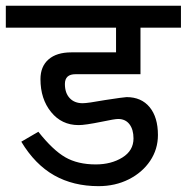

<svg xmlns="http://www.w3.org/2000/svg" viewBox="-40 -678 642 660"><path d="M183.1 -389.2Q183.1 -358.4 199.5 -340.8Q215.8 -323.2 244.1 -323.2Q261.2 -323.2 320.8 -334Q384.8 -343.8 395 -344.2Q445.8 -344.2 474.4 -309.6Q502.9 -274.9 502.9 -213.9Q502.9 -165 476.1 -125Q449.2 -85 402.6 -61.5Q356 -38.1 298.8 -38.1Q211.9 -38.1 146 -75.4Q80.1 -112.8 33.2 -190.9L91.8 -225.1Q141.6 -162.1 184.3 -137.5Q227.1 -112.8 289.1 -112.8Q342.3 -112.8 380.6 -136.5Q418.9 -160.2 418.9 -202.1Q418.9 -232.9 405 -251Q391.1 -269 366.2 -269Q354 -269 311 -259.8Q251 -247.6 230 -248Q171.9 -248 135.5 -293Q99.1 -337.9 99.1 -405.8Q99.1 -449.7 127 -473.9Q154.8 -498 205.1 -498H358.9V-583H-20V-658.2H582V-583H442.9V-422.9H220.2Q183.1 -423.3 183.1 -389.2Z"/></svg>

Font: Sarala
Style: Regular
Weight: 400
Designer: Andres Torresi
Foundry: Huerta Tipografica
Version: Version 1.004;PS 001.003;hotconv 1.0.70;makeotf.lib2.5.58329